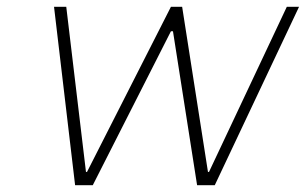

<svg xmlns="http://www.w3.org/2000/svg" viewBox="-20 -545 900 565"><path d="M139 -525H175L233 -39H236L483 -525H516L592 -39H595L824 -525H860L612 0H560L489 -453H483L253 0H201Z"/></svg>

Font: Be Vietnam Thin
Style: Italic
Weight: 250
Italic angle: -9°
Designer: Gabriel Lam
Foundry: TypeRant
Version: Version 3.000